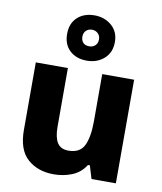

<svg xmlns="http://www.w3.org/2000/svg" viewBox="-92 -918 844 1002"><g transform="rotate(10 329.5 -417.0)"><path d="M589 -549V0H460L439 -69H429Q403 -27 358 -8.5Q313 10 261 10Q176 10 122 -38Q68 -86 68 -191V-549H238V-238Q238 -182 256 -153.5Q274 -125 315 -125Q376 -125 398 -170Q420 -215 420 -300V-549ZM328 -604Q272 -604 237.5 -636Q203 -668 203 -724Q203 -780 237.5 -812Q272 -844 328 -844Q381 -844 418.5 -812Q456 -780 456 -725Q456 -669 419 -636.5Q382 -604 328 -604ZM328 -680Q347 -680 359.5 -692Q372 -704 372 -724Q372 -744 359 -756Q346 -768 328 -768Q309 -768 296.5 -756Q284 -744 284 -724Q284 -704 295 -692Q306 -680 328 -680Z"/></g></svg>

Font: Noto Sans Georgian ExtraBold
Style: Regular
Weight: 800
Designer: Monotype Design Team, Akaki Razmadze
Foundry: Google LLC
Version: Version 2.005; ttfautohint (v1.8.4.7-5d5b)